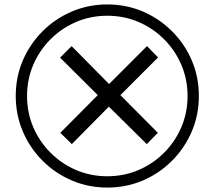

<svg xmlns="http://www.w3.org/2000/svg" viewBox="-20 -782 968 866"><path d="M304 -132 252 -183 421 -353 251 -522 303 -574 472 -403 643 -574 693 -523 523 -353 692 -183 642 -132 471 -301ZM464 64Q379 64 304 32Q229 0 172 -57Q115 -114 83 -189Q51 -264 51 -349Q51 -435 83 -509.5Q115 -584 172 -641Q229 -698 304 -730Q379 -762 464 -762Q550 -762 624.5 -730Q699 -698 756 -641Q813 -584 845 -509.5Q877 -435 877 -349Q877 -264 845 -189Q813 -114 756 -57Q699 0 624.5 32Q550 64 464 64ZM464 13Q539 13 604.5 -15Q670 -43 720 -93Q770 -143 798 -208.5Q826 -274 826 -349Q826 -424 798 -489.5Q770 -555 720 -605Q670 -655 604.5 -683Q539 -711 464 -711Q389 -711 323.5 -683Q258 -655 208 -605Q158 -555 130 -489.5Q102 -424 102 -349Q102 -274 130 -208.5Q158 -143 208 -93Q258 -43 323.5 -15Q389 13 464 13Z"/></svg>

Font: hindi15
Style: Regular
Weight: 400
Designer: Jelle Bosma - Monotype Design Team
Foundry: Monotype Imaging Inc.
Version: Version 2.006